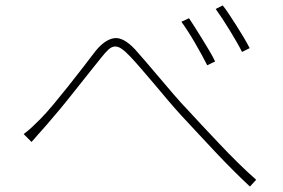

<svg xmlns="http://www.w3.org/2000/svg" viewBox="-20 -728 1040 706"><path d="M675 -661Q683 -649 695.5 -629.5Q708 -610 721.5 -588Q735 -566 748.5 -543.5Q762 -521 771 -502L742 -488Q734 -504 722.5 -525Q711 -546 698 -568.5Q685 -591 671.5 -612Q658 -633 647 -648ZM799 -708Q808 -697 821 -677.5Q834 -658 848 -636Q862 -614 875.5 -591.5Q889 -569 898 -551L870 -537Q862 -553 850 -574Q838 -595 824.5 -617Q811 -639 797.5 -659.5Q784 -680 773 -695ZM67 -235Q82 -246 96 -259Q110 -272 127 -289Q149 -311 176 -343.5Q203 -376 231 -411Q259 -446 285 -480Q311 -514 331 -540Q365 -582 399 -587.5Q433 -593 477 -546Q495 -526 518 -499Q541 -472 566.5 -442Q592 -412 618.5 -381Q645 -350 671 -323Q692 -300 722.5 -267.5Q753 -235 786.5 -199.5Q820 -164 855 -129.5Q890 -95 922 -67L899 -42Q869 -70 836.5 -102.5Q804 -135 771.5 -169.5Q739 -204 707.5 -238Q676 -272 648 -302Q623 -329 597 -360Q571 -391 546 -420.5Q521 -450 498.5 -476Q476 -502 459 -520Q440 -540 426.5 -549Q413 -558 401.5 -557Q390 -556 378.5 -545.5Q367 -535 353 -517Q333 -492 306.5 -459Q280 -426 252.5 -391Q225 -356 197.5 -323Q170 -290 149 -266Q135 -251 120.5 -234Q106 -217 96 -206Z"/></svg>

Font: SpoqaHanSansJP-Thin
Style: Regular
Weight: 250
Designer: [Source Han Sans]
Ryoko NISHIZUKA  (kana & ideographs); Paul D. Hunt (Latin, Greek & Cyrillic); Wenlong ZHANG  (bopomofo
Foundry: Spoqa (http://bi.spoqa.com)
Version: Version 1.002.20150607